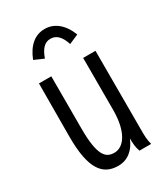

<svg xmlns="http://www.w3.org/2000/svg" viewBox="-166 -721 707 809"><g transform="rotate(-30 187.5 -316.5)"><path d="M124 -535C138 -575 157 -596 185 -596C212 -596 233 -579 247 -535L293 -555C270 -614 231 -644 185 -644C138 -644 101 -614 78 -555ZM167 11C214 11 248 -19 266 -65C266 -42 267 -23 275 0H332C325 -24 325 -47 325 -71V-457H265V-205C265 -96 225 -45 180 -45C140 -45 110 -67 110 -202V-457H50L49 -202C48 -39 93 11 167 11Z"/></g></svg>

Font: Inconsolata Condensed Thin
Style: Regular
Weight: 100
Width: 3
Monospace: yes
Designer: Raph Levien, Cyreal, Brenton Simpson
Foundry: Raph Levien, Cyreal, Google
Version: Version 3.100